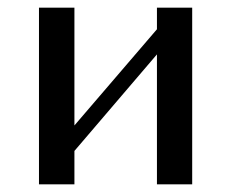

<svg xmlns="http://www.w3.org/2000/svg" viewBox="-20 -480 603 500"><path d="M173.8 -153.3 388.7 -403.8V-460H480.5V0H388.7V-338.4L173.8 -86.9V0H81.5V-460H173.8Z"/></svg>

Font: Federov2
Style: Regular
Weight: 400
Designer: Olexa M. Volochay | Cyreal.org
Foundry: Olexa M. Volochay | Cyreal.org
Version: Version 1.000